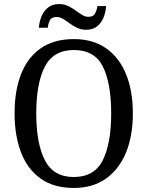

<svg xmlns="http://www.w3.org/2000/svg" viewBox="-20 -918 729 948"><path d="M344 10Q246 10 181 -36Q116 -82 84 -165Q52 -248 52 -359Q52 -470 84 -552Q116 -634 181 -679.5Q246 -725 345 -725Q439 -725 504 -679.5Q569 -634 602.5 -551.5Q636 -469 636 -358Q636 -247 602 -164.5Q568 -82 503 -36Q438 10 344 10ZM344 -44Q446 -44 487.5 -127Q529 -210 529 -358Q529 -507 488 -589Q447 -671 345 -671Q244 -671 201.5 -589Q159 -507 159 -358Q159 -210 201.5 -127Q244 -44 344 -44ZM406 -771Q381 -771 361 -780.5Q341 -790 324 -802.5Q307 -815 291.5 -824.5Q276 -834 261 -834Q234 -834 226 -817.5Q218 -801 216 -781H172Q174 -811 185 -837.5Q196 -864 217.5 -881Q239 -898 272 -898Q296 -898 316 -888.5Q336 -879 353 -866.5Q370 -854 385.5 -844.5Q401 -835 416 -835Q441 -835 449.5 -851.5Q458 -868 461 -888H504Q502 -858 491 -831Q480 -804 459 -787.5Q438 -771 406 -771Z"/></svg>

Font: Noto Serif Hebrew SemiCondensed
Style: Regular
Weight: 400
Width: 4
Designer: Monotype Design Team
Foundry: Monotype Imaging Inc.
Version: Version 2.004; ttfautohint (v1.8.4.7-5d5b)